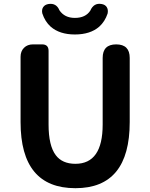

<svg xmlns="http://www.w3.org/2000/svg" viewBox="-20 -974 788 1008"><path d="M376 14Q88 14 88 -333V-676Q88 -705 106 -723Q124 -741 153 -741H161H201Q235 -741 235 -707V-320Q235 -209 273 -159Q307 -114 376 -114Q519 -114 519 -320V-530V-670Q519 -741 590 -741Q661 -741 661 -670V-333Q661 14 376 14ZM373 -793Q293 -793 246 -834Q216 -861 202 -904Q198 -924 207 -937Q216 -950 235 -953Q276 -959 292 -920Q319 -880 373 -880Q429 -880 454 -918Q472 -960 513 -953Q532 -950 540.5 -936.5Q549 -923 545 -903Q531 -861 501 -834Q454 -793 373 -793Z"/></svg>

Font: GenSenRounded2 TW B
Style: Regular
Weight: 700
Version: Version 2.000;PS 2;hotconv 16.6.51;makeotf.lib2.5.65220 DEVE